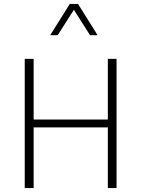

<svg xmlns="http://www.w3.org/2000/svg" viewBox="-20 -958 720 978"><path d="M377.4 -938H335.4L235.8 -778.8H273.9L356.4 -908.2L438.5 -778.8H477.1ZM529.3 -349.1H151.4V-658.2H106V0H151.4V-309.1H529.3V0H573.7V-658.2H529.3Z"/></svg>

Font: Estedad ExtraLight
Style: Regular
Weight: 200
Designer: Amin Abedi
Version: Version 7.3